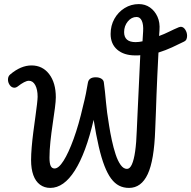

<svg xmlns="http://www.w3.org/2000/svg" viewBox="-20 -907 935 939"><path d="M226 12Q197 12 175.5 -4Q154 -20 143 -50.5Q132 -81 132 -124Q132 -151 135 -187Q138 -223 143 -261.5Q148 -300 153 -335.5Q158 -371 161 -397.5Q164 -424 164 -434Q164 -469 152.5 -490.5Q141 -512 121 -512Q102 -512 65 -483Q58 -478 51 -478Q37 -478 28 -490.5Q19 -503 19 -518Q19 -534 30 -543Q82 -587 134 -587Q188 -587 220.5 -544.5Q253 -502 253 -431Q253 -413 248.5 -378Q244 -343 237.5 -300Q231 -257 226.5 -214Q222 -171 222 -136Q222 -108 228 -95.5Q234 -83 247 -83Q267 -83 291 -121Q315 -159 340 -227.5Q365 -296 386 -388Q394 -419 400 -448.5Q406 -478 410 -503Q415 -529 448 -529Q465 -529 476 -522Q487 -515 488 -503Q491 -483 493.5 -457.5Q496 -432 498.5 -405.5Q501 -379 504 -356Q508 -329 513.5 -293.5Q519 -258 527 -221Q535 -184 545.5 -152Q556 -120 570 -100.5Q584 -81 601 -81Q615 -81 625 -103Q635 -125 641 -167Q647 -209 649 -270Q651 -311 653 -358Q655 -405 657.5 -454Q660 -503 662 -550Q664 -597 666 -637Q660 -636 654 -636Q648 -636 642 -636Q586 -636 553.5 -664Q521 -692 521 -741Q521 -782 539.5 -815Q558 -848 589.5 -867.5Q621 -887 659 -887Q690 -887 713.5 -870.5Q737 -854 750 -825.5Q763 -797 760 -759L758 -731Q783 -740 807 -752Q831 -764 855 -774Q861 -776 864 -776Q877 -776 886 -762Q895 -748 895 -732Q895 -723 892 -715.5Q889 -708 881 -704Q853 -690 821.5 -675.5Q790 -661 755 -650Q752 -590 749.5 -539.5Q747 -489 745.5 -445Q744 -401 742.5 -359Q741 -317 739 -272Q734 -123 702.5 -55.5Q671 12 611 12Q584 12 562.5 1Q541 -10 523.5 -33.5Q506 -57 491 -95.5Q476 -134 463 -190Q450 -246 438 -321Q400 -158 346 -73Q292 12 226 12ZM677 -705 680 -754Q682 -787 673.5 -805.5Q665 -824 648 -824Q623 -824 605 -802Q587 -780 587 -750Q587 -701 643 -701Q660 -701 677 -705Z"/></svg>

Font: Playpen Sans Thai
Style: Regular
Weight: 400
Designer: Sirin Gunkloy, Laura Meseguer, Veronika Burian, José Scaglione
Foundry: TypeTogether
Version: Version 2.000